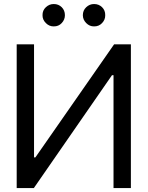

<svg xmlns="http://www.w3.org/2000/svg" viewBox="-20 -952 747 972"><path d="M64.5 -727.5H152.3V-155.3H159.2L557.6 -727.5H642.6V0H554.7V-571.3H546.9L151.4 0H64.5ZM252 -818.4Q229.5 -817.9 212.2 -835.2Q194.8 -852.5 195.3 -875Q194.8 -899.4 212.2 -915.5Q229.5 -931.6 252 -931.6Q276.4 -931.6 292.5 -915.5Q308.6 -899.4 308.6 -875Q308.6 -852.5 292.5 -835.2Q276.4 -817.9 252 -818.4ZM456.1 -818.4Q433.6 -817.9 416.5 -835.2Q399.4 -852.5 399.4 -875Q399.4 -899.4 416.5 -915.5Q433.6 -931.6 456.1 -931.6Q480.5 -931.6 496.8 -915.5Q513.2 -899.4 512.7 -875Q513.2 -852.5 496.8 -835.2Q480.5 -817.9 456.1 -818.4Z"/></svg>

Font: Inter Tight
Style: Regular
Weight: 400
Designer: Rasmus Andersson
Foundry: rsms
Version: Version 3.002